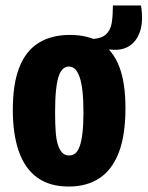

<svg xmlns="http://www.w3.org/2000/svg" viewBox="-20 -670 541 704"><path d="M388 -488 307 -493 309 -527Q350 -527 368 -543.5Q386 -560 390 -587.5Q394 -615 394 -650H497Q506 -592 493.5 -555Q481 -518 453.5 -501Q426 -484 388 -488ZM232 14Q162 14 116.5 -19Q71 -52 49 -115Q27 -178 27 -267Q27 -363 51 -423.5Q75 -484 122 -513Q169 -542 236 -542Q305 -542 350 -513Q395 -484 417.5 -425Q440 -366 440 -274Q440 -174 415.5 -110.5Q391 -47 344.5 -16.5Q298 14 232 14ZM233 -100Q247 -100 256.5 -108Q266 -116 272.5 -134.5Q279 -153 282.5 -183.5Q286 -214 286 -258Q286 -303 282.5 -335Q279 -367 272 -387Q265 -407 255.5 -416.5Q246 -426 232 -426Q221 -426 211.5 -418Q202 -410 195.5 -391.5Q189 -373 185.5 -340Q182 -307 182 -258Q182 -213 184.5 -183Q187 -153 194 -134.5Q201 -116 210.5 -108Q220 -100 233 -100Z"/></svg>

Font: Bricolage Grotesque Condensed ExtraBold
Style: Regular
Weight: 800
Width: 3
Designer: Mathieu Triay
Foundry: Atelier Triay
Version: Version 1.000;gftools[0.9.30]